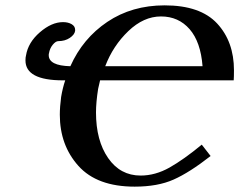

<svg xmlns="http://www.w3.org/2000/svg" viewBox="-20 -678 885 710"><path d="M575.2 -617.2Q511.2 -617.2 454.6 -563Q397.9 -508.8 369.1 -433.1H729Q722.2 -522.9 681.2 -570.1Q640.1 -617.2 575.2 -617.2ZM726.1 -143.1 758.8 -101.1Q680.7 -40 621.8 -13.9Q563 12.2 478 12.2Q338.9 12.2 270 -64.5Q201.2 -141.1 201.2 -253.9Q201.2 -282.7 206.1 -319.8Q211.9 -354 221.2 -380.9H212.9Q73.7 -380.9 74.2 -455.1Q74.2 -466.3 76.2 -473.1Q84 -521 127.4 -558.6Q170.9 -596.2 212.9 -596.2Q231.9 -596.2 244.9 -588.6Q257.8 -581.1 257.8 -567.9V-564Q255.9 -549.8 238 -537.8Q220.2 -525.9 195.8 -525.9Q186 -525.9 175 -512.5Q164.1 -499 161.1 -481Q160.2 -479 160.2 -474.1Q160.2 -435.1 240.2 -433.1Q286.1 -536.1 377 -597.2Q467.8 -658.2 588.9 -658.2Q720.7 -658.2 783 -591.1Q845.2 -523.9 845.2 -418Q845.2 -394 844.2 -380.9H350.1Q344.2 -354 342.8 -349.1Q335 -299.3 335 -262.2Q335 -158.2 379.9 -93.5Q424.8 -28.8 500 -28.8Q554.2 -28.8 606.7 -58.3Q659.2 -87.9 726.1 -143.1Z"/></svg>

Font: Linux Libertine
Style: Semibold Italic
Weight: 600
Italic angle: -11.5°
Designer: Philipp H. Poll
Foundry: Philipp H. Poll
Version: Version 5.1.2 ; ttfautohint (v0.9)